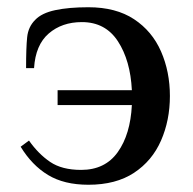

<svg xmlns="http://www.w3.org/2000/svg" viewBox="-20 -500 532 530"><path d="M224 10Q157 10 112.5 -17Q68 -44 37 -95L60 -112Q86 -75 118.5 -53Q151 -31 204 -31Q270 -31 305 -80Q340 -129 344 -210H139V-251H344Q340 -333 305.5 -386Q271 -439 206 -439Q151 -439 114.5 -407.5Q78 -376 74 -312H52Q52 -369 55 -397.5Q58 -426 77 -445Q95 -464 132.5 -472Q170 -480 224 -480Q300 -480 350 -447Q400 -414 424.5 -358Q449 -302 449 -235Q449 -168 424.5 -112Q400 -56 350 -23Q300 10 224 10Z"/></svg>

Font: El Messiri Medium
Style: Regular
Weight: 500
Designer: Mohamed Gaber
Foundry: Kief Type Foundry
Version: Version 2.020; ttfautohint (v1.8.3)